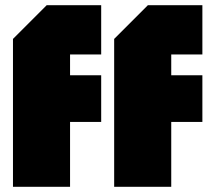

<svg xmlns="http://www.w3.org/2000/svg" viewBox="-20 -720 820 740"><path d="M30 0V-570L160 -700H370V-510H250V-430H370V-250H250V0ZM420 0V-570L550 -700H760V-510H640V-430H760V-250H640V0Z"/></svg>

Font: Tektur Condensed Black
Style: Regular
Weight: 900
Width: 3
Designer: Adam Jagosz
Foundry: Adam Jagosz
Version: Version 1.005;gftools[0.9.30]